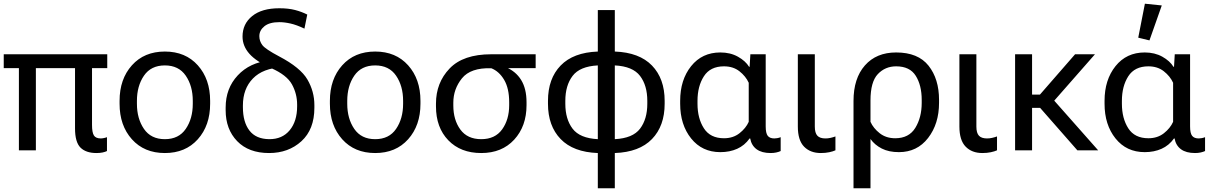

<svg xmlns="http://www.w3.org/2000/svg" viewBox="-20 -804 6490 1027"><path d="M0 -439.5V-513.7H553.7V-439.5ZM81.1 0V-474.1H171.9V0ZM496.1 14.6Q439.9 14.6 410.6 -14.4Q381.3 -43.5 381.3 -117.2V-474.1H472.2V-136.2Q472.2 -95.7 482.2 -79.6Q492.2 -63.5 519.5 -63.5Q526.4 -63.5 536.6 -65.7Q546.9 -67.9 552.2 -70.3V3.9Q543.5 8.3 529.1 11.5Q514.6 14.6 496.1 14.6Z M619.6 -249V-264.6Q619.6 -380.9 685.5 -454.6Q751.5 -528.3 861.8 -528.3Q972.2 -528.3 1038.1 -454.6Q1104 -380.9 1104 -264.6V-249Q1104 -132.8 1038.1 -59.1Q972.2 14.6 861.8 14.6Q751.5 14.6 685.5 -59.1Q619.6 -132.8 619.6 -249ZM712.4 -264.6V-249Q712.4 -169.4 750 -114.5Q787.6 -59.6 861.8 -59.6Q936 -59.6 973.6 -114.5Q1011.2 -169.4 1011.2 -249V-264.6Q1011.2 -344.2 973.6 -399.2Q936 -454.1 861.8 -454.1Q787.6 -454.1 750 -399.2Q712.4 -344.2 712.4 -264.6Z M1419.4 14.6Q1310.1 14.6 1248.5 -49.1Q1187 -112.8 1187 -214.4V-229Q1187 -331.5 1251.5 -400.6Q1315.9 -469.7 1420.9 -480.5L1490.2 -444.3Q1386.7 -439.5 1333 -384.3Q1279.3 -329.1 1279.3 -240.2V-230.5Q1279.3 -151.4 1314 -106Q1348.6 -60.5 1419.9 -59.6Q1489.7 -59.1 1529.5 -107.2Q1569.3 -155.3 1569.3 -235.4V-244.6Q1569.3 -302.2 1541.7 -352.5Q1514.2 -402.8 1430.7 -439.5Q1351.1 -474.6 1314.2 -516.1Q1277.3 -557.6 1277.3 -608.4Q1277.3 -676.3 1328.9 -718Q1380.4 -759.8 1474.1 -759.8Q1522.9 -759.8 1558.3 -750.5Q1593.8 -741.2 1623.5 -726.1L1608.4 -650.9Q1566.4 -670.9 1533.9 -678.2Q1501.5 -685.5 1474.1 -685.5Q1421.4 -685.5 1394.3 -663.6Q1367.2 -641.6 1367.2 -610.8Q1367.2 -584 1383.5 -562.5Q1399.9 -541 1473.1 -502.4Q1587.4 -442.4 1624.5 -378.4Q1661.6 -314.5 1661.6 -241.7V-227.5Q1661.6 -111.8 1592.3 -48.6Q1522.9 14.6 1419.4 14.6Z M1744.6 -249V-264.6Q1744.6 -380.9 1810.5 -454.6Q1876.5 -528.3 1986.8 -528.3Q2097.2 -528.3 2163.1 -454.6Q2229 -380.9 2229 -264.6V-249Q2229 -132.8 2163.1 -59.1Q2097.2 14.6 1986.8 14.6Q1876.5 14.6 1810.5 -59.1Q1744.6 -132.8 1744.6 -249ZM1837.4 -264.6V-249Q1837.4 -169.4 1875 -114.5Q1912.6 -59.6 1986.8 -59.6Q2061 -59.6 2098.6 -114.5Q2136.2 -169.4 2136.2 -249V-264.6Q2136.2 -344.2 2098.6 -399.2Q2061 -454.1 1986.8 -454.1Q1912.6 -454.1 1875 -399.2Q1837.4 -344.2 1837.4 -264.6Z M2554.2 14.6Q2443.8 14.6 2377.9 -53.7Q2312 -122.1 2312 -234.9V-250Q2312 -361.3 2384.8 -437.5Q2457.5 -513.7 2607.4 -513.7H2845.2V-439.5H2683.6V-445.8Q2738.8 -422.9 2767.6 -376.2Q2796.4 -329.6 2796.4 -256.8V-241.7Q2796.4 -128.9 2730.5 -57.1Q2664.6 14.6 2554.2 14.6ZM2554.2 -59.6Q2628.4 -59.6 2666 -112.1Q2703.6 -164.6 2703.6 -241.7V-256.8Q2703.6 -331.1 2676.8 -376.7Q2649.9 -422.4 2607.9 -439Q2497.1 -442.4 2450.9 -385Q2404.8 -327.6 2404.8 -254.9V-239.7Q2404.8 -162.6 2442.4 -111.1Q2480 -59.6 2554.2 -59.6Z M3177.7 203.1V14.6Q3046.4 9.8 2978.8 -60.3Q2911.1 -130.4 2911.1 -249V-264.6Q2911.1 -383.3 2978.8 -453.4Q3046.4 -523.4 3177.7 -528.3V-750H3268.6V-528.3Q3399.9 -523.4 3467.5 -453.4Q3535.2 -383.3 3535.2 -264.6V-249Q3535.2 -130.4 3467.5 -60.3Q3399.9 9.8 3268.6 14.6V203.1ZM3177.7 -59.6V-454.1Q3081.5 -449.2 3042.7 -397.9Q3003.9 -346.7 3003.9 -264.6V-249Q3003.9 -167 3042.7 -115.7Q3081.5 -64.5 3177.7 -59.6ZM3268.6 -59.6Q3364.7 -64.5 3403.6 -115.7Q3442.4 -167 3442.4 -249V-264.6Q3442.4 -346.7 3403.6 -397.9Q3364.7 -449.2 3268.6 -454.1Z M3833 9.8Q3735.4 9.8 3676.8 -63.5Q3618.2 -136.7 3618.2 -249V-264.6Q3618.2 -377 3676.8 -450.2Q3735.4 -523.4 3833 -523.4Q3886.7 -523.4 3927.2 -500.7Q3967.8 -478 3986.8 -446.8H3989.7L3993.7 -513.7H4075.7V-127.9Q4075.7 -91.3 4086.7 -77.4Q4097.7 -63.5 4122.1 -63.5Q4129.4 -63.5 4138.4 -65.2Q4147.5 -66.9 4155.8 -70.3V3.9Q4146.5 8.3 4132.6 11.5Q4118.7 14.6 4102.1 14.6Q4054.7 14.6 4027.1 -5.6Q3999.5 -25.9 3992.7 -63.5H3989.7Q3962.9 -25.9 3923.1 -8.1Q3883.3 9.8 3833 9.8ZM3852.5 -64.5Q3901.4 -64.5 3935.5 -91.3Q3969.7 -118.2 3984.9 -152.3V-361.3Q3968.8 -396.5 3935.1 -422.9Q3901.4 -449.2 3852.5 -449.2Q3779.3 -449.2 3745.1 -396Q3710.9 -342.8 3710.9 -264.6V-249Q3710.9 -170.9 3745.1 -117.7Q3779.3 -64.5 3852.5 -64.5Z M4370.6 14.6Q4314.5 14.6 4281 -19.5Q4247.6 -53.7 4247.6 -127V-513.7H4338.4V-127Q4338.4 -92.8 4352.1 -78.1Q4365.7 -63.5 4395 -63.5Q4408.7 -63.5 4421.9 -66.4Q4435.1 -69.3 4448.7 -74.2V0Q4436 5.9 4415.5 10.3Q4395 14.6 4370.6 14.6Z M4545.4 203.1V-264.2Q4545.4 -384.8 4606.4 -454.1Q4667.5 -523.4 4773.4 -523.4Q4890.6 -523.4 4946.8 -452.6Q5002.9 -381.8 5002.9 -269.5V-253.9Q5002.9 -141.6 4944.3 -65.9Q4885.7 9.8 4788.1 9.8Q4734.4 9.8 4696.5 -9.5Q4658.7 -28.8 4636.2 -60.5V203.1ZM4768.6 -64.5Q4841.8 -64.5 4876 -120.1Q4910.2 -175.8 4910.2 -253.9V-269.5Q4910.2 -347.7 4878.4 -398.4Q4846.7 -449.2 4773.4 -449.2Q4714.8 -449.2 4675.5 -407.7Q4636.2 -366.2 4636.2 -266.6V-152.3Q4651.4 -118.2 4685.5 -91.3Q4719.7 -64.5 4768.6 -64.5Z M5234.9 14.6Q5178.7 14.6 5145.3 -19.5Q5111.8 -53.7 5111.8 -127V-513.7H5202.6V-127Q5202.6 -92.8 5216.3 -78.1Q5230 -63.5 5259.3 -63.5Q5272.9 -63.5 5286.1 -66.4Q5299.3 -69.3 5313 -74.2V0Q5300.3 5.9 5279.8 10.3Q5259.3 14.6 5234.9 14.6Z M5409.7 0V-513.7H5500.5V-297.9H5542.5L5730.5 -513.7H5836.9L5619.1 -265.6L5854 0H5742.7L5543.5 -227.1H5500.5V0Z M6103 9.8Q6005.4 9.8 5946.8 -63.5Q5888.2 -136.7 5888.2 -249V-264.6Q5888.2 -377 5946.8 -450.2Q6005.4 -523.4 6103 -523.4Q6156.7 -523.4 6197.3 -500.7Q6237.8 -478 6256.8 -446.8H6259.8L6263.7 -513.7H6345.7V-127.9Q6345.7 -91.3 6356.7 -77.4Q6367.7 -63.5 6392.1 -63.5Q6399.4 -63.5 6408.4 -65.2Q6417.5 -66.9 6425.8 -70.3V3.9Q6416.5 8.3 6402.6 11.5Q6388.7 14.6 6372.1 14.6Q6324.7 14.6 6297.1 -5.6Q6269.5 -25.9 6262.7 -63.5H6259.8Q6232.9 -25.9 6193.1 -8.1Q6153.3 9.8 6103 9.8ZM6122.6 -64.5Q6171.4 -64.5 6205.6 -91.3Q6239.7 -118.2 6254.9 -152.3V-361.3Q6238.8 -396.5 6205.1 -422.9Q6171.4 -449.2 6122.6 -449.2Q6049.3 -449.2 6015.1 -396Q5981 -342.8 5981 -264.6V-249Q5981 -170.9 6015.1 -117.7Q6049.3 -64.5 6122.6 -64.5ZM6128.4 -587.9 6068.4 -602.5 6104 -784.2 6194.3 -774.9Z"/></svg>

Font: RobotoFlex
Style: Regular
Weight: 400
Designer: Berlow after Robertson
Foundry: Google
Version: Version 2.136